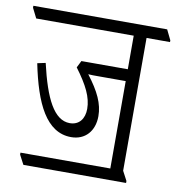

<svg xmlns="http://www.w3.org/2000/svg" viewBox="-102 -690 710 766"><g transform="rotate(10 253.0 -307.0)"><path d="M43 9H459V1L439 -37V-575H534V-582L514 -623H-28V-615L-8 -575H387V-439H199L185 -411C232 -348 255 -302 255 -255C255 -215 234 -187 196 -187C132 -187 92 -268 60 -407L27 -400C59 -242 110 -133 211 -133C268 -133 304 -174 304 -234C304 -284 282 -331 235 -392C246 -391 260 -391 274 -391H387V-37H23V-29Z"/></g></svg>

Font: Noto Serif Devanagari ExtraCondensed Light
Style: Regular
Weight: 300
Width: 2
Designer: Universal Thirst, Indian Type Foundry and the Monotype Design Team
Foundry: Monotype Imaging Inc.
Version: Version 2.004